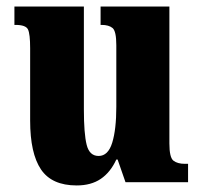

<svg xmlns="http://www.w3.org/2000/svg" viewBox="-20 -556 617 586"><path d="M214 10Q138 10 105 -39Q72 -88 72 -188V-409Q72 -452 65.5 -466Q59 -480 27 -480H24V-536H236V-222Q236 -148 244.5 -114Q253 -80 281 -80Q310 -80 322.5 -120.5Q335 -161 335 -230V-418Q335 -461 323.5 -470.5Q312 -480 290 -480H287V-536H497V-118Q497 -75 509.5 -65.5Q522 -56 544 -56H554V0H363L339 -69H335Q317 -30 287.5 -10Q258 10 214 10Z"/></svg>

Font: Noto Serif Bengali ExtraCondensed Black
Style: Regular
Weight: 900
Width: 2
Designer: Juan Bruce, Universal Thirst, Indian Type Foundry and the Monotype Design Team.
Foundry: Monotype Imaging Inc.
Version: Version 2.003; ttfautohint (v1.8.4.7-5d5b)